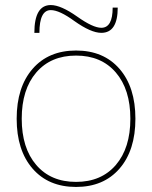

<svg xmlns="http://www.w3.org/2000/svg" viewBox="-20 -730 602 760"><path d="M116 -600Q116 -710 181 -710Q221 -710 286 -664Q348 -620 381 -620Q426 -620 426 -700H446Q446 -600 381 -600Q340 -600 274 -647Q215 -690 181 -690Q136 -690 136 -600ZM109 -62.5Q46 -135 46 -260Q46 -385 109 -457.5Q172 -530 281 -530Q390 -530 453 -457.5Q516 -385 516 -260Q516 -135 453 -62.5Q390 10 281 10Q172 10 109 -62.5ZM123.5 -77Q181 -10 281 -10Q381 -10 438.5 -77Q496 -144 496 -260Q496 -376 438.5 -443Q381 -510 281 -510Q181 -510 123.5 -443Q66 -376 66 -260Q66 -144 123.5 -77Z"/></svg>

Font: Mplus 1p Thin
Style: Regular
Weight: 250
Version: Version 1.061